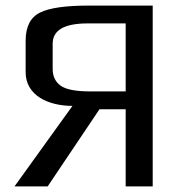

<svg xmlns="http://www.w3.org/2000/svg" viewBox="-20 -669 652 689"><path d="M240 -289 32 0H151L337 -277H431V0H528V-649H300C217 -649 158 -641 124 -624C89 -607 72 -573 72 -522V-410C72 -326 154 -289 240 -289ZM169 -512C169 -561 211 -585 295 -585H431V-341H304C251 -341 216 -348 197 -362C178 -376 169 -396 169 -422Z"/></svg>

Font: Gamestation Text
Style: Bold
Weight: 400
Designer: Jonas Hecksher
Foundry: Jonas Hecksher, Playtypeª, e-types AS
Version: Version 1.003